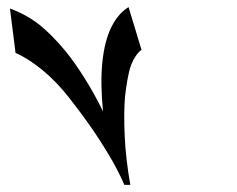

<svg xmlns="http://www.w3.org/2000/svg" viewBox="-20 -516 662 536"><path d="M375 -377Q354.5 -361.3 342.8 -325.2Q335 -296.9 329.1 -247.1Q325.2 -202.1 328.1 -136.7Q331.1 -71.3 343.8 0H327.1Q309.6 -41 282.2 -86.4Q254.9 -131.8 225.6 -172.9Q205.1 -202.1 171.4 -245.1Q137.7 -288.1 98.6 -320.3Q59.6 -352.5 23.4 -368.2L7.8 -492.2Q53.7 -475.6 90.8 -446.3Q124 -419.9 163.1 -373Q188.5 -341.8 215.8 -298.3Q243.2 -254.9 267.6 -205.1Q263.7 -244.1 263.2 -278.3Q262.7 -312.5 265.6 -340.8Q271.5 -400.4 290.5 -439.5Q309.6 -478.5 338.9 -496.1Z"/></svg>

Font: Thabit-Bold-Oblique
Style: Bold Oblique
Weight: 700
Designer: Regenerated by Nadim Shaikli
Foundry: MAK Alagha
Version: 0.01